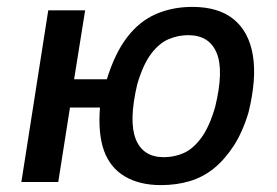

<svg xmlns="http://www.w3.org/2000/svg" viewBox="-20 -528 804 557"><path d="M447 9Q385 9 342.5 -16Q300 -41 282 -90Q264 -139 270 -216H183L149 0H42L120 -498H227L195 -298H290Q313 -373 348.5 -419.5Q384 -466 432 -487Q480 -508 538 -508Q614 -508 658 -472Q702 -436 713.5 -368Q725 -300 701 -202Q684 -145 658 -105Q632 -65 600.5 -39.5Q569 -14 530.5 -2.5Q492 9 447 9ZM455 -72Q486 -72 513 -84Q540 -96 563.5 -127.5Q587 -159 604 -217Q630 -323 608.5 -374.5Q587 -426 526 -426Q497 -426 469.5 -414.5Q442 -403 418.5 -372Q395 -341 378 -283Q353 -176 374 -124Q395 -72 455 -72Z"/></svg>

Font: Nunito Sans 7pt Condensed SemiBold
Style: Italic
Weight: 600
Width: 3
Italic angle: -9°
Designer: Vernon Adams
Foundry: Vernon Adams
Version: Version 3.101;gftools[0.9.27]